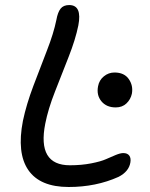

<svg xmlns="http://www.w3.org/2000/svg" viewBox="-20 -768 592 760"><path d="M252 -27.8Q138.2 -27.8 92 -95Q45.9 -162.1 70.8 -290Q84.5 -355 112.1 -428Q139.6 -501 166 -568.6Q192.4 -636.2 203.1 -689Q208.5 -719.2 219.7 -733.6Q231 -748 253.9 -748Q305.7 -748 290 -667Q278.8 -611.8 251.7 -543Q224.6 -474.1 197.5 -405Q170.4 -335.9 159.2 -278.8Q126.5 -113.8 256.8 -113.8Q302.2 -113.8 340.8 -121.3Q379.4 -128.9 399.4 -137.9Q419.4 -147 438 -154.5Q456.5 -162.1 467.8 -162.1Q484.4 -162.1 491.7 -152.1Q499 -142.1 496.1 -125Q490.2 -88.9 449.2 -67.9Q359.9 -27.8 252 -27.8ZM438 -342.8Q401.4 -342.8 381.3 -367.2Q361.3 -391.6 368.2 -426.8Q372.6 -450.7 391.1 -465.8Q409.7 -481 433.1 -481Q471.7 -481 489.7 -455.1Q507.8 -429.2 502 -397Q497.1 -374.5 480.5 -358.6Q463.9 -342.8 438 -342.8Z"/></svg>

Font: Shantell Sans Bouncy
Style: Italic
Weight: 400
Italic angle: -11.31°
Designer: Stephen Nixon, Anya Danilova, Shantell Martin
Foundry: Arrow Type
Version: Version 1.006;[9816181b4]